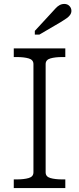

<svg xmlns="http://www.w3.org/2000/svg" viewBox="-20 -956 402 976"><path d="M150 -80V-630Q150 -652 126 -659Q102 -666 65 -666H50V-710H312V-666H297Q260 -666 236 -659Q212 -652 212 -630V-80Q212 -58 236 -51Q260 -44 297 -44H312V0H50V-44H65Q102 -44 126 -51Q150 -58 150 -80ZM241 -890 157 -799V-780H180L291 -845Q307 -855 318.5 -863Q330 -871 336.5 -880.5Q343 -890 343 -901Q343 -915 333 -925.5Q323 -936 307 -936Q294 -936 283 -930Q272 -924 262.5 -913.5Q253 -903 241 -890Z"/></svg>

Font: Roboto Serif 20pt ExtraLight
Style: Regular
Weight: 250
Version: Version 1.008